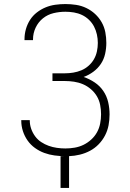

<svg xmlns="http://www.w3.org/2000/svg" viewBox="-20 -763 640 948"><path d="M279 165V8H301Q275 8 249 4.5Q223 1 198.5 -8Q174 -17 152.5 -32.5Q131 -48 116 -69.5Q101 -91 93 -116Q85 -141 85 -167V-170H127V-168Q127 -147 134 -127Q141 -107 153.5 -90Q166 -73 183.5 -61.5Q201 -50 220.5 -43Q240 -36 261 -33Q282 -30 303 -30Q326 -30 349 -34Q372 -38 392.5 -48Q413 -58 430.5 -74Q448 -90 459 -110Q470 -130 474.5 -153Q479 -176 479 -199Q479 -222 474.5 -245Q470 -268 458.5 -287.5Q447 -307 429 -322.5Q411 -338 390 -347Q369 -356 346 -359.5Q323 -363 300 -363H239V-401H300Q321 -401 342 -404.5Q363 -408 382 -416Q401 -424 417 -438Q433 -452 443.5 -470Q454 -488 458.5 -509Q463 -530 463 -551Q463 -572 458.5 -592.5Q454 -613 444.5 -631.5Q435 -650 419.5 -665Q404 -680 385 -689Q366 -698 345 -701.5Q324 -705 303 -705Q273 -705 244 -698Q215 -691 192 -672.5Q169 -654 156 -626.5Q143 -599 143 -569V-565H101V-570Q101 -595 108 -619.5Q115 -644 128.5 -665Q142 -686 162 -701.5Q182 -717 205 -726.5Q228 -736 253 -739.5Q278 -743 303 -743Q329 -743 355.5 -739Q382 -735 406 -723.5Q430 -712 449.5 -694Q469 -676 482 -653Q495 -630 500 -604Q505 -578 505 -551Q505 -524 499 -497Q493 -470 478 -447.5Q463 -425 440.5 -408.5Q418 -392 393 -383Q422 -373 447.5 -356Q473 -339 490 -314Q507 -289 514 -259Q521 -229 521 -198Q521 -171 516 -144.5Q511 -118 498.5 -94Q486 -70 467 -50.5Q448 -31 424.5 -18.5Q401 -6 374.5 0.5Q348 7 321 8V165Z"/></svg>

Font: Iosevka Extralight Extended
Style: Regular
Weight: 200
Width: 7
Monospace: yes
Designer: Belleve Invis
Foundry: Belleve Invis
Version: Version 32.5.0; ttfautohint (v1.8.4)